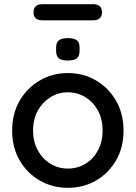

<svg xmlns="http://www.w3.org/2000/svg" viewBox="-20 -887 648 917"><path d="M570 -263Q570 -183 534.5 -121.5Q499 -60 439 -25Q379 10 304 10Q230 10 169.5 -25Q109 -60 73.5 -121.5Q38 -183 38 -263Q38 -344 73.5 -405.5Q109 -467 169.5 -502.5Q230 -538 304 -538Q379 -538 439 -502.5Q499 -467 534.5 -405.5Q570 -344 570 -263ZM470 -263Q470 -318 448 -358.5Q426 -399 388.5 -422.5Q351 -446 304 -446Q258 -446 220.5 -422.5Q183 -399 160.5 -358.5Q138 -318 138 -263Q138 -210 160.5 -169Q183 -128 220.5 -105Q258 -82 304 -82Q351 -82 388.5 -105Q426 -128 448 -169Q470 -210 470 -263ZM303 -598Q274 -598 261 -608.5Q248 -619 248 -644V-660Q248 -685 262 -695Q276 -705 304 -705Q334 -705 347 -694.5Q360 -684 360 -660V-644Q360 -618 346.5 -608Q333 -598 303 -598ZM183 -790Q140 -790 140 -828Q140 -867 183 -867H424Q467 -867 467 -828Q467 -790 424 -790Z"/></svg>

Font: Quicksand SemiBold
Style: Regular
Weight: 600
Designer: Andrew Paglinawan
Foundry: Andrew Paglinawan
Version: Version 3.004